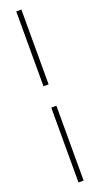

<svg xmlns="http://www.w3.org/2000/svg" viewBox="-159 -722 439 844"><g transform="rotate(-20 60.5 -300.0)"><path d="M72.5 -350V-700H48.5V-350ZM72.5 100V-250H48.5V100Z"/></g></svg>

Font: Picaflor 72 pt
Style: Regular
Weight: 400
Designer: Ariel Martín Pérez
Foundry: Tunera Type Foundry
Version: Version 1.000;hotconv 1.0.109;makeotfexe 2.5.65596